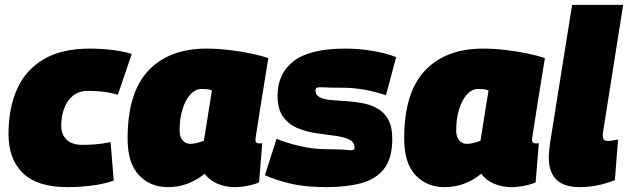

<svg xmlns="http://www.w3.org/2000/svg" viewBox="-20 -760 2590 790"><path d="M258 10Q134 10 74.5 -47.5Q15 -105 15 -208Q15 -316 51 -395Q87 -474 161 -517Q235 -560 349 -560Q395 -560 441.5 -554.5Q488 -549 522 -538L465 -370Q435 -379 405 -382.5Q375 -386 343 -386Q305 -386 280.5 -366.5Q256 -347 244 -314Q232 -281 232 -242Q232 -207 254 -185.5Q276 -164 319 -164Q347 -164 372.5 -166Q398 -168 435 -175L448 -17Q406 -2 354 4Q302 10 258 10Z M946 10Q908 10 875 -4Q842 -18 822 -45Q790 -19 752.5 -4.5Q715 10 671 10Q598 10 551.5 -39.5Q505 -89 505 -190Q505 -379 590.5 -469.5Q676 -560 829 -560Q874 -560 921.5 -554.5Q969 -549 1012 -540Q1055 -531 1084 -521Q1066 -410 1055.5 -344.5Q1045 -279 1040 -246Q1035 -213 1033 -201Q1031 -189 1031 -186Q1031 -170 1045 -170Q1048 -170 1052 -170Q1056 -170 1059 -171L1046 -10Q1030 -2 1001.5 4Q973 10 946 10ZM819 -181 852 -388Q842 -392 831 -393Q820 -394 809 -394Q784 -394 763.5 -371.5Q743 -349 731 -310.5Q719 -272 719 -224Q719 -196 732 -182Q745 -168 762 -168Q776 -168 791 -172Q806 -176 819 -181Z M1070 -39 1118 -189Q1155 -173 1212 -159.5Q1269 -146 1327 -146Q1385 -146 1412 -142.5Q1439 -139 1439 -151Q1439 -176 1416 -186.5Q1393 -197 1357 -201.5Q1321 -206 1280.5 -212Q1240 -218 1204 -233Q1168 -248 1145 -279.5Q1122 -311 1122 -366Q1122 -458 1189 -509Q1256 -560 1401 -560Q1460 -560 1516.5 -550Q1573 -540 1610 -525L1568 -368Q1528 -382 1481.5 -390.5Q1435 -399 1392 -399Q1332 -399 1305 -401Q1278 -403 1278 -389Q1278 -369 1295 -360Q1312 -351 1340.5 -348.5Q1369 -346 1402.5 -344Q1436 -342 1469.5 -336Q1503 -330 1531.5 -314.5Q1560 -299 1577 -269Q1594 -239 1594 -188Q1594 -108 1560 -65Q1526 -22 1465 -6Q1404 10 1323 10Q1238 10 1177.5 -4Q1117 -18 1070 -39Z M2084 10Q2046 10 2013 -4Q1980 -18 1960 -45Q1928 -19 1890.5 -4.5Q1853 10 1809 10Q1736 10 1689.5 -39.5Q1643 -89 1643 -190Q1643 -379 1728.5 -469.5Q1814 -560 1967 -560Q2012 -560 2059.5 -554.5Q2107 -549 2150 -540Q2193 -531 2222 -521Q2204 -410 2193.5 -344.5Q2183 -279 2178 -246Q2173 -213 2171 -201Q2169 -189 2169 -186Q2169 -170 2183 -170Q2186 -170 2190 -170Q2194 -170 2197 -171L2184 -10Q2168 -2 2139.5 4Q2111 10 2084 10ZM1957 -181 1990 -388Q1980 -392 1969 -393Q1958 -394 1947 -394Q1922 -394 1901.5 -371.5Q1881 -349 1869 -310.5Q1857 -272 1857 -224Q1857 -196 1870 -182Q1883 -168 1900 -168Q1914 -168 1929 -172Q1944 -176 1957 -181Z M2334 -740H2544L2462 -221Q2460 -209 2460 -201Q2460 -180 2481 -180Q2495 -180 2523 -186L2510 -19Q2479 -6 2441 2Q2403 10 2365 10Q2238 10 2238 -112Q2238 -124 2239.5 -139Q2241 -154 2243 -170Z"/></svg>

Font: Georama Black
Style: Italic
Weight: 900
Italic angle: -9°
Designer: Jean-Baptiste Levee
Foundry: Production Type
Version: Version 1.000